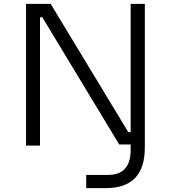

<svg xmlns="http://www.w3.org/2000/svg" viewBox="-20 -750 880 989"><path d="M424 151H536Q653 151 653 23V-6H594L198 -661H186V0H114V-730H241L641 -69H653V-730H726V10Q726 219 526 219H424Z"/></svg>

Font: Sora-SIA Light
Style: Regular
Weight: 300
Designer: Jonathan Barnbrook, Julián Moncada
Foundry: Barnbrook Fonts
Version: Version 2.000